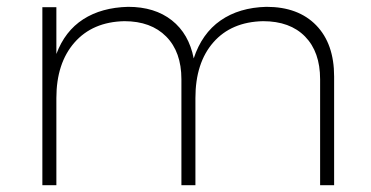

<svg xmlns="http://www.w3.org/2000/svg" viewBox="-20 -542 1085 562"><path d="M958 -318V0H917V-310Q917 -390 873 -435Q829 -480 750 -480Q657 -478 604.5 -418Q552 -358 552 -255V0H511V-310Q511 -390 466.5 -435Q422 -480 344 -480Q251 -478 198 -417.5Q145 -357 145 -255V0H104V-521H145V-384Q170 -451 223.5 -485.5Q277 -520 355 -522Q433 -522 483 -482.5Q533 -443 547 -371Q571 -444 625.5 -482Q680 -520 760 -522Q853 -522 905.5 -468Q958 -414 958 -318Z"/></svg>

Font: Gontserrat ExtraLight
Style: Regular
Weight: 275
Designer: Julieta Ulanovsky
Foundry: Julieta Ulanovsky
Version: Version 6.001